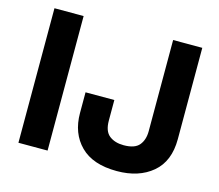

<svg xmlns="http://www.w3.org/2000/svg" viewBox="-104 -862 1144 1005"><g transform="rotate(15 468.0 -359.5)"><path d="M230 0H72V-729H230ZM607 10Q477 10 410 -57Q343 -124 343 -234V-346H499V-235Q499 -177 529 -153.5Q559 -130 607 -130Q667 -130 691 -159Q715 -188 715 -235V-729H873V-234Q873 -114 799.5 -52Q726 10 607 10Z"/></g></svg>

Font: BDO Grotesk
Style: Bold
Weight: 700
Designer: Deni Anggara
Foundry: Lokal Container
Version: Version 2.000